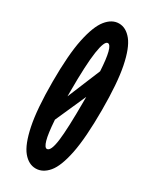

<svg xmlns="http://www.w3.org/2000/svg" viewBox="-170 -674 590 732"><g transform="rotate(30 125.0 -308.0)"><path d="M125 11Q94 11 69.5 -18.5Q45 -48 30.5 -118Q16 -188 16 -308Q16 -427 30.5 -496.5Q45 -566 69.5 -596.5Q94 -627 125 -627Q156 -627 180.5 -596.5Q205 -566 219 -496.5Q233 -427 233 -308Q233 -186 219 -116.5Q205 -47 180.5 -18Q156 11 125 11ZM93 -308Q93 -297 93 -288L153 -433Q147 -541 125 -541Q110 -541 101.5 -485Q93 -429 93 -308ZM125 -75Q142 -75 149 -128Q156 -181 156 -308Q156 -308 156 -309.5Q156 -311 156 -322L96 -187Q100 -127 107.5 -101Q115 -75 125 -75Z"/></g></svg>

Font: Inconsolata UltraCondensed ExtraBold
Style: Regular
Weight: 800
Width: 1
Monospace: yes
Designer: Raph Levien, Cyreal, Brenton Simpson
Foundry: Raph Levien, Cyreal, Google
Version: Version 3.001; ttfautohint (v1.8.2.53-6de2)